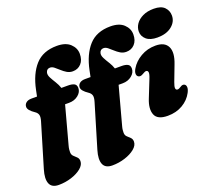

<svg xmlns="http://www.w3.org/2000/svg" viewBox="-165 -946 1544 1367"><g transform="rotate(-20 606.5 -262.0)"><path d="M30 -389Q30 -408 44.8 -420.2Q59.5 -432.5 86.5 -432.5H128L137.5 -479Q161 -594 219.5 -658.8Q278 -723.5 383 -723.5Q449.5 -723.5 484 -691Q518.5 -658.5 518.5 -614.5Q518.5 -568 493.8 -541Q469 -514 430 -514Q405.5 -514 385.8 -526Q366 -538 348.8 -554Q331.5 -570 316 -582.2Q300.5 -594.5 285 -594.5Q259.5 -594.5 253 -568.5Q249 -551 260.5 -529Q272 -507 287.8 -482Q303.5 -457 312 -431H362Q392 -431 408.8 -422.2Q425.5 -413.5 425.5 -389.5Q425.5 -358.5 397 -335.5Q368.5 -312.5 328 -312.5H297L220 -27.5Q215.5 -11.5 214.5 0.2Q213.5 12 213.5 20Q213.5 39.5 225.2 50.8Q237 62 249.2 73.5Q261.5 85 261.5 104.5Q261.5 133.5 231.8 158Q202 182.5 155.8 197.2Q109.5 212 60 212Q7 212 -8.2 174.8Q-23.5 137.5 -3.5 71L94 -255Q104 -287.5 99 -304.2Q94 -321 76.5 -332.5Q30 -363.5 30 -389ZM435.5 -389Q435.5 -408 450.2 -420.2Q465 -432.5 492 -432.5H533.5L543 -479Q566.5 -594 625 -658.8Q683.5 -723.5 788.5 -723.5Q855 -723.5 889.5 -691Q924 -658.5 924 -614.5Q924 -568 899.2 -541Q874.5 -514 835.5 -514Q811 -514 791.2 -526Q771.5 -538 754.2 -554Q737 -570 721.5 -582.2Q706 -594.5 690.5 -594.5Q665 -594.5 658.5 -568.5Q654.5 -551 666 -529Q677.5 -507 693.2 -482Q709 -457 717.5 -431H767.5Q797.5 -431 814.2 -422.2Q831 -413.5 831 -389.5Q831 -358.5 802.5 -335.5Q774 -312.5 733.5 -312.5H702.5L625.5 -27.5Q621 -11.5 620 0.2Q619 12 619 20Q619 39.5 630.8 50.8Q642.5 62 654.8 73.5Q667 85 667 104.5Q667 133.5 637.2 158Q607.5 182.5 561.2 197.2Q515 212 465.5 212Q412.5 212 397.2 174.8Q382 137.5 402 71L499.5 -255Q509.5 -287.5 504.5 -304.2Q499.5 -321 482 -332.5Q435.5 -363.5 435.5 -389ZM1078.5 -534Q1023.5 -534 995.2 -558.8Q967 -583.5 967 -619.5Q967 -649.5 985.2 -676Q1003.5 -702.5 1038.2 -719.2Q1073 -736 1121.5 -736Q1177 -736 1202.5 -709.8Q1228 -683.5 1228 -646.5Q1228 -599 1187.2 -566.5Q1146.5 -534 1078.5 -534ZM1081.5 -195Q1069.5 -164 1071.8 -150.8Q1074 -137.5 1086.5 -137.5Q1096.5 -137.5 1111.5 -147.5Q1131 -161.5 1146 -151.5Q1155.5 -144.5 1156 -128.8Q1156.5 -113 1144.5 -90Q1119.5 -42.5 1070.5 -13.8Q1021.5 15 957.5 15Q879.5 15 861.2 -31.2Q843 -77.5 871.5 -147.5L922.5 -275.5Q937 -311 934.2 -324.2Q931.5 -337.5 919 -337.5Q910 -337.5 892.5 -326.5Q879.5 -318.5 870.5 -317.8Q861.5 -317 854.5 -321.5Q843.5 -328 842.8 -344.2Q842 -360.5 855.5 -382.5Q881 -426 931.2 -455.5Q981.5 -485 1044 -485Q1113.5 -485 1135.8 -439.2Q1158 -393.5 1126 -312Z"/></g></svg>

Font: Fraunces 9pt S050 Black
Style: Italic
Weight: 900
Italic angle: -16°
Version: Version 1.000; ttfautohint (v1.8.3)